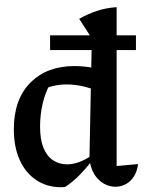

<svg xmlns="http://www.w3.org/2000/svg" viewBox="-20 -776 603 805"><path d="M236 9Q177 9 132 -21Q87 -51 62.5 -105.5Q38 -160 38 -234Q38 -359 107 -429Q176 -499 292 -499Q326 -499 362.5 -493Q399 -487 439 -474L423 -379Q338 -422 259 -422Q229 -422 200.5 -415Q172 -408 144 -394L189 -422Q169 -386 158.5 -340Q148 -294 148 -245Q148 -193 161.5 -158Q175 -123 201 -105Q227 -87 261 -87Q285 -87 310.5 -96Q336 -105 364 -124V-100Q341 -70 313.5 -42Q286 -14 253 8Q249 8 245 8.5Q241 9 236 9ZM464 7Q439 7 415.5 -6Q392 -19 376 -44.5Q360 -70 355 -108L365 -615L312 -697Q347 -717 385.5 -730Q424 -743 469 -746V-80L559 -88Q555 -57 541 -35.5Q527 -14 506.5 -3.5Q486 7 464 7ZM404 -755 403 -756H404ZM190 -628H550V-566H190Z"/></svg>

Font: Piazzolla 24pt SemiBold
Style: Regular
Weight: 600
Designer: Juan Pablo del Peral
Foundry: Huerta Tipografica
Version: Version 2.005